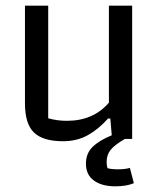

<svg xmlns="http://www.w3.org/2000/svg" viewBox="-20 -490 560 677"><path d="M452 156Q425 167 387 167Q339 167 311 146.5Q283 126 283 87Q283 51 306.5 28Q330 5 374 -13L369 -72H361Q327 -34 289 -13Q251 8 202 8Q132 8 100 -22.5Q68 -53 68 -126V-470H150V-73Q181 -64 216 -64Q309 -64 364 -128V-470H446V0H420Q384 21 370 38.5Q356 56 356 81Q356 94 359 103Q372 107 397 107Q421 107 438 102Z"/></svg>

Font: Athiti Medium
Style: Regular
Weight: 500
Designer: CadsonDemak Team
Foundry: CadsonDemak
Version: Version 1.033